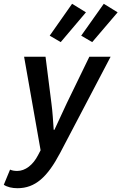

<svg xmlns="http://www.w3.org/2000/svg" viewBox="-67 -791 640 1012"><path d="M25 201C119 201 183 142 250 15L516 -492H404L285 -247C264 -204 241 -150 220 -107H216C213 -150 210 -204 204 -247L173 -492H60L147 1L134 26C107 79 66 110 24 110C9 110 -3 108 -14 103L-47 183C-29 195 -3 201 25 201ZM253 -569 386 -726 313 -771 195 -603ZM419 -569 553 -726 480 -771 361 -603Z"/></svg>

Font: Source Sans Pro Semibold
Style: Italic
Weight: 600
Italic angle: -11°
Designer: Paul D. Hunt
Foundry: Adobe Systems Incorporated
Version: Version 3.006;hotconv 1.0.111;makeotfexe 2.5.65597